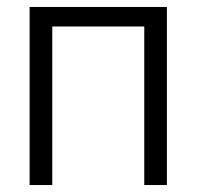

<svg xmlns="http://www.w3.org/2000/svg" viewBox="-20 -531 564 551"><path d="M394 0V-511H459V0ZM65 0V-511H130V0ZM113 -455V-511H409V-455Z"/></svg>

Font: TikTok Sans 24pt Light
Style: Regular
Weight: 300
Version: Version 4.000